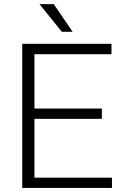

<svg xmlns="http://www.w3.org/2000/svg" viewBox="-20 -927 609 947"><path d="M482.4 -340.8H149.9V-50.8H532.2V0H89.8V-710.9H529.8V-659.7H149.9V-391.6H482.4ZM338.4 -770H285.2L174.8 -906.7H245.1Z"/></svg>

Font: SteelSelectRoboto
Style: Regular
Weight: 300
Designer: Google
Version: Version 2.137; 2017